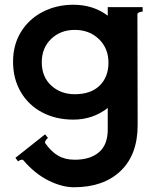

<svg xmlns="http://www.w3.org/2000/svg" viewBox="-20 -490 671 809"><path d="M581 -460V-441Q574 -441 566.5 -438Q559 -435 559 -430L560 37Q560 162 488 230.5Q416 299 292 299Q241 299 184 270.5Q127 242 79 186Q78 183 73 183Q65 183 56 190L45 175L170 76L182 91Q177 95 172.5 102Q168 109 171 114Q196 149 225 166Q254 183 295 183Q360 183 397 151.5Q434 120 434 56V-35Q371 14 289 14Q215 14 157.5 -16.5Q100 -47 67.5 -102.5Q35 -158 35 -230Q35 -302 69 -356.5Q103 -411 161 -440.5Q219 -470 289 -470Q373 -470 434 -424V-460ZM437 -226Q437 -286 397 -325Q357 -364 295 -364Q235 -364 195.5 -326Q156 -288 156 -228Q156 -166 196 -129.5Q236 -93 295 -93Q363 -93 400 -129.5Q437 -166 437 -226Z"/></svg>

Font: Aoboshi One
Style: Regular
Weight: 400
Designer: IKIMOJI
Foundry: Natsumi Matsuba
Version: Version 1.000; ttfautohint (v1.8.3)